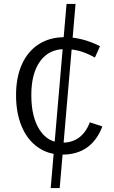

<svg xmlns="http://www.w3.org/2000/svg" viewBox="-20 -856 581 981"><path d="M298 -66Q227 -66 173.5 -103.5Q120 -141 91 -209.5Q62 -278 62 -370Q62 -461 92 -527.5Q122 -594 178 -630Q234 -666 310 -666Q400 -666 491 -620L465 -562Q423 -585 388 -595Q353 -605 310 -605Q230 -605 185 -543Q140 -481 140 -370Q140 -258 182.5 -192.5Q225 -127 298 -127Q399 -127 439 -231L503 -210Q448 -66 298 -66ZM239 105 320 -836H366L285 105Z"/></svg>

Font: Fauna One
Style: Regular
Weight: 400
Designer: Eduardo Rodriguez Tunni
Foundry: Eduardo Rodriguez Tunni
Version: Version 2.001; ttfautohint (v1.8.4.7-5d5b);gftools[0.9.23]